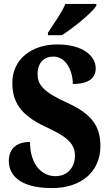

<svg xmlns="http://www.w3.org/2000/svg" viewBox="-20 -951 562 981"><path d="M225 -784V-771H296C356 -809 450 -886 472 -921V-931H314C296 -886 251 -825 225 -784ZM246 10C396 10 493 -75 493 -204C493 -303 452 -368 323 -426C198 -482 172 -521 172 -572C172 -632 206 -662 253 -662C317 -662 352 -589 352 -522C437 -522 469 -555 469 -602C469 -662 408 -724 272 -724C143 -724 43 -649 43 -528C43 -432 83 -364 211 -304C307 -259 363 -226 363 -156C363 -98 327 -51 263 -51C198 -51 134 -104 133 -226C77 -226 25 -201 25 -128C25 -67 68 10 246 10Z"/></svg>

Font: Noto Serif Khmer Condensed ExtraBold
Style: Regular
Weight: 800
Width: 3
Designer: Danh Hong and the Monotype Design Team
Foundry: Monotype Imaging Inc.
Version: Version 2.004